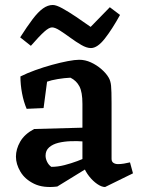

<svg xmlns="http://www.w3.org/2000/svg" viewBox="-20 -736 566 771"><path d="M402 15Q388 15 370.5 3Q353 -9 338 -28Q323 -47 315 -69L311 -80V-319Q311 -366 299 -389Q287 -412 263 -424Q239 -423 212 -418.5Q185 -414 169 -408L155 -302L87 -299Q75 -327 68.5 -361.5Q62 -396 62 -429Q88 -442 121 -454Q154 -466 188.5 -475.5Q223 -485 252 -490.5Q281 -496 298 -496Q322 -496 345 -485.5Q368 -475 387 -458.5Q406 -442 416 -425Q424 -412 426 -392Q428 -372 428 -322V-98Q428 -87 435.5 -82Q443 -77 454 -77Q465 -77 477.5 -79Q490 -81 502 -84L514 -40ZM210 13Q154 20 117 2Q80 -16 62 -46.5Q44 -77 44 -107Q44 -137 61 -167Q78 -197 117 -218L338 -224L335 -167L315 -168Q290 -170 263.5 -169Q237 -168 214.5 -162.5Q192 -157 177.5 -144.5Q163 -132 163 -111Q163 -99 169 -86.5Q175 -74 186 -66Q212 -66 239 -73Q266 -80 290 -89Q314 -98 328 -104L332 -62ZM345 -543Q328 -543 306.5 -555.5Q285 -568 262.5 -584.5Q240 -601 220.5 -613.5Q201 -626 189 -626Q177 -626 157.5 -608.5Q138 -591 104 -552L61 -586Q89 -630 111 -659Q133 -688 152.5 -702Q172 -716 192 -716Q206 -716 230.5 -702.5Q255 -689 285.5 -668.5Q316 -648 344 -628L421 -707L462 -676Q430 -618 400.5 -580.5Q371 -543 345 -543Z"/></svg>

Font: Eczar Medium
Style: Regular
Weight: 500
Designer: Vaibhav Singh
Foundry: Rosetta Type Foundry
Version: Version 2.000